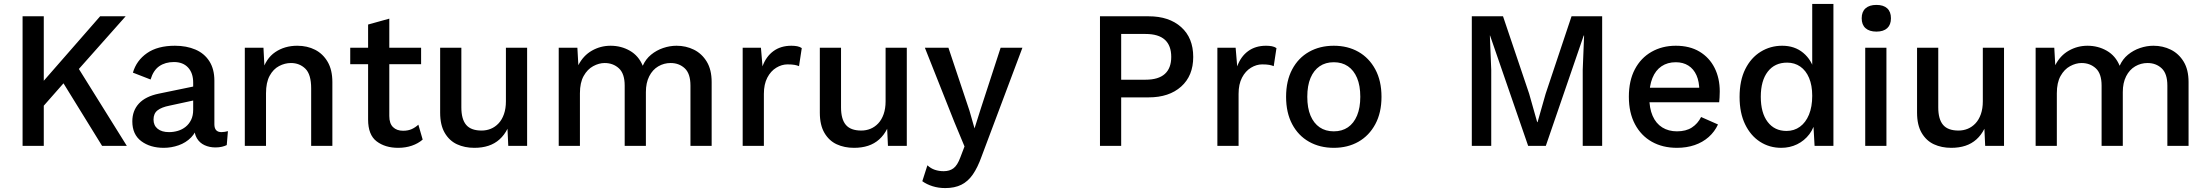

<svg xmlns="http://www.w3.org/2000/svg" viewBox="-20 -743 11245 978"><path d="M620 -660 335 -339 324 -342 162 -158 150 -271 490 -660ZM203 -660V0H95V-660ZM361 -425 626 0H500L276 -363Z M964 -322Q964 -371 938 -399Q912 -427 866 -427Q822 -427 791.5 -406Q761 -385 747 -338L657 -373Q675 -435 729 -472.5Q783 -510 871 -510Q930 -510 975.5 -490.5Q1021 -471 1046.5 -431Q1072 -391 1072 -332V-110Q1072 -70 1108 -70Q1116 -70 1125 -71.5Q1134 -73 1141 -75L1135 -4Q1125 1 1110.5 4.5Q1096 8 1077 8Q1047 8 1022 -3.5Q997 -15 983 -38.5Q969 -62 969 -98V-109L987 -110Q980 -70 953.5 -43Q927 -16 890 -3Q853 10 814 10Q745 10 699.5 -24Q654 -58 654 -125Q654 -179 687.5 -215.5Q721 -252 789 -266L978 -305V-234L844 -205Q803 -197 782.5 -181Q762 -165 762 -134Q762 -104 783 -87Q804 -70 841 -70Q864 -70 886 -76.5Q908 -83 925.5 -97Q943 -111 953.5 -132.5Q964 -154 964 -184Z M1227 0V-500H1322L1329 -364L1315 -377Q1334 -445 1382 -477.5Q1430 -510 1494 -510Q1545 -510 1585 -489.5Q1625 -469 1649 -428Q1673 -387 1673 -325V0H1565V-293Q1565 -364 1535.5 -393Q1506 -422 1462 -422Q1431 -422 1401.5 -406.5Q1372 -391 1353.5 -357Q1335 -323 1335 -268V0Z M1963 -648V-152Q1963 -114 1982 -95.5Q2001 -77 2033 -77Q2059 -77 2077.5 -85.5Q2096 -94 2111 -108L2133 -32Q2110 -12 2078 -1Q2046 10 2008 10Q1942 10 1898.5 -23Q1855 -56 1855 -134V-618ZM2125 -500V-416H1764V-500Z M2396 10Q2347 10 2308 -8Q2269 -26 2245.5 -66Q2222 -106 2222 -169V-500H2330V-196Q2330 -136 2354.5 -107Q2379 -78 2433 -78Q2458 -78 2480 -87Q2502 -96 2519.5 -114.5Q2537 -133 2547 -161.5Q2557 -190 2557 -227V-500H2665V0H2569L2565 -87Q2549 -55 2524.5 -33Q2500 -11 2468 -0.5Q2436 10 2396 10Z M2826 0V-500H2921L2926 -411Q2951 -460 2995 -485Q3039 -510 3090 -510Q3144 -510 3188.5 -484.5Q3233 -459 3254 -408Q3269 -442 3296.5 -464.5Q3324 -487 3358 -498.5Q3392 -510 3426 -510Q3474 -510 3514.5 -490Q3555 -470 3580 -429Q3605 -388 3605 -325V0H3497V-307Q3497 -368 3468 -395Q3439 -422 3396 -422Q3362 -422 3333 -405Q3304 -388 3287 -354.5Q3270 -321 3270 -274V0H3162V-307Q3162 -368 3132.5 -395Q3103 -422 3060 -422Q3031 -422 3001.5 -406Q2972 -390 2953 -356Q2934 -322 2934 -268V0Z M3763 0V-500H3856L3864 -405Q3882 -455 3919.5 -482.5Q3957 -510 4011 -510Q4027 -510 4040.5 -507.5Q4054 -505 4064 -498L4050 -406Q4041 -410 4027.5 -412.5Q4014 -415 3991 -415Q3962 -415 3934 -398Q3906 -381 3888.5 -347.5Q3871 -314 3871 -265V0Z M4330 10Q4281 10 4242 -8Q4203 -26 4179.5 -66Q4156 -106 4156 -169V-500H4264V-196Q4264 -136 4288.5 -107Q4313 -78 4367 -78Q4392 -78 4414 -87Q4436 -96 4453.5 -114.5Q4471 -133 4481 -161.5Q4491 -190 4491 -227V-500H4599V0H4503L4499 -87Q4483 -55 4458.5 -33Q4434 -11 4402 -0.5Q4370 10 4330 10Z M5188 -500 4980 54Q4960 110 4935.5 145.5Q4911 181 4877 198Q4843 215 4795 215Q4760 215 4730 205.5Q4700 196 4678 180L4704 99Q4721 115 4742 122Q4763 129 4787 129Q4817 129 4837 114Q4857 99 4872 58L4893 3L4841 -122L4691 -500H4811L4918 -180L4944 -89L4975 -187L5077 -500Z M5831 -660Q5935 -660 5996.5 -605Q6058 -550 6058 -453Q6058 -357 5996.5 -302Q5935 -247 5831 -247H5691V0H5583V-660ZM5815 -337Q5881 -337 5913.5 -366.5Q5946 -396 5946 -453Q5946 -511 5913.5 -540.5Q5881 -570 5815 -570H5691V-337Z M6181 0V-500H6274L6282 -405Q6300 -455 6337.5 -482.5Q6375 -510 6429 -510Q6445 -510 6458.5 -507.5Q6472 -505 6482 -498L6468 -406Q6459 -410 6445.5 -412.5Q6432 -415 6409 -415Q6380 -415 6352 -398Q6324 -381 6306.5 -347.5Q6289 -314 6289 -265V0Z M6774 -510Q6845 -510 6899.5 -479Q6954 -448 6985.5 -389.5Q7017 -331 7017 -250Q7017 -169 6985.5 -110.5Q6954 -52 6899.5 -21Q6845 10 6774 10Q6703 10 6648 -21Q6593 -52 6562 -110.5Q6531 -169 6531 -250Q6531 -331 6562 -389.5Q6593 -448 6648 -479Q6703 -510 6774 -510ZM6774 -426Q6732 -426 6702 -405.5Q6672 -385 6655.5 -346Q6639 -307 6639 -250Q6639 -193 6655.5 -154Q6672 -115 6702 -94.5Q6732 -74 6774 -74Q6816 -74 6846 -94.5Q6876 -115 6892.5 -154.5Q6909 -194 6909 -250Q6909 -307 6892.5 -346Q6876 -385 6846 -405.5Q6816 -426 6774 -426Z M8141 -660V0H8042V-387L8049 -562H8047L7854 0H7764L7570 -562H7569L7576 -387V0H7477V-660H7636L7769 -266L7810 -121H7812L7853 -265L7985 -660Z M8522 10Q8449 10 8394 -21Q8339 -52 8308 -110.5Q8277 -169 8277 -250Q8277 -332 8307.5 -390Q8338 -448 8392.5 -479Q8447 -510 8516 -510Q8587 -510 8637 -480Q8687 -450 8713.5 -397.5Q8740 -345 8740 -277Q8740 -260 8739 -246Q8738 -232 8737 -222H8347V-296H8689L8636 -280Q8636 -327 8621.5 -359.5Q8607 -392 8580 -409Q8553 -426 8516 -426Q8474 -426 8443.5 -405.5Q8413 -385 8397 -345.5Q8381 -306 8381 -249Q8381 -192 8398 -153Q8415 -114 8447 -94Q8479 -74 8522 -74Q8568 -74 8598 -93.5Q8628 -113 8645 -147L8731 -109Q8714 -72 8683.5 -45Q8653 -18 8612 -4Q8571 10 8522 10Z M9053 10Q8993 10 8945 -21Q8897 -52 8869 -110Q8841 -168 8841 -249Q8841 -333 8870 -391Q8899 -449 8948.5 -479.5Q8998 -510 9058 -510Q9122 -510 9165.5 -473.5Q9209 -437 9223 -378L9211 -367V-723H9319V0H9223L9215 -142L9229 -140Q9222 -93 9196.5 -59.5Q9171 -26 9134 -8Q9097 10 9053 10ZM9080 -76Q9119 -76 9148.5 -97.5Q9178 -119 9194.5 -159Q9211 -199 9211 -255Q9211 -308 9195 -346Q9179 -384 9150 -404Q9121 -424 9083 -424Q9020 -424 8984.5 -378Q8949 -332 8949 -250Q8949 -168 8984 -122Q9019 -76 9080 -76Z M9589 -500V0H9481V-500ZM9538 -582Q9502 -582 9482.5 -599.5Q9463 -617 9463 -650Q9463 -683 9482.5 -700.5Q9502 -718 9538 -718Q9574 -718 9593 -700.5Q9612 -683 9612 -650Q9612 -617 9593 -599.5Q9574 -582 9538 -582Z M9919 10Q9870 10 9831 -8Q9792 -26 9768.5 -66Q9745 -106 9745 -169V-500H9853V-196Q9853 -136 9877.5 -107Q9902 -78 9956 -78Q9981 -78 10003 -87Q10025 -96 10042.5 -114.5Q10060 -133 10070 -161.5Q10080 -190 10080 -227V-500H10188V0H10092L10088 -87Q10072 -55 10047.5 -33Q10023 -11 9991 -0.5Q9959 10 9919 10Z M10349 0V-500H10444L10449 -411Q10474 -460 10518 -485Q10562 -510 10613 -510Q10667 -510 10711.5 -484.5Q10756 -459 10777 -408Q10792 -442 10819.5 -464.5Q10847 -487 10881 -498.5Q10915 -510 10949 -510Q10997 -510 11037.5 -490Q11078 -470 11103 -429Q11128 -388 11128 -325V0H11020V-307Q11020 -368 10991 -395Q10962 -422 10919 -422Q10885 -422 10856 -405Q10827 -388 10810 -354.5Q10793 -321 10793 -274V0H10685V-307Q10685 -368 10655.5 -395Q10626 -422 10583 -422Q10554 -422 10524.5 -406Q10495 -390 10476 -356Q10457 -322 10457 -268V0Z"/></svg>

Font: Kantumruy Pro Medium
Style: Regular
Weight: 500
Designer: Sovichet Tep
Foundry: Sovichet Tep
Version: Version 1.002